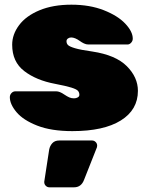

<svg xmlns="http://www.w3.org/2000/svg" viewBox="-20 -550 630 820"><path d="M32 -359Q32 -403 61.5 -442.5Q91 -482 148.5 -506Q206 -530 285 -530Q363 -530 423 -506.5Q483 -483 515 -449Q547 -415 547 -385Q547 -375 540 -367.5Q533 -360 525 -360H357Q348 -360 338.5 -364.5Q329 -369 321 -375Q300 -390 284 -390Q276 -390 270 -385.5Q264 -381 264 -374Q264 -364 270.5 -357.5Q277 -351 300.5 -344Q324 -337 374 -330Q474 -315 521.5 -267.5Q569 -220 569 -162Q569 -81 496 -35.5Q423 10 289 10Q199 10 139 -13.5Q79 -37 50.5 -71Q22 -105 22 -135Q22 -145 29 -152.5Q36 -160 46 -160H220Q235 -160 255 -146Q267 -138 276 -134Q285 -130 296 -130Q305 -130 312 -134Q319 -138 319 -145Q319 -155 313 -162Q307 -169 284.5 -176Q262 -183 215 -192Q135 -207 83.5 -246.5Q32 -286 32 -359ZM233 50H373Q382 50 388.5 56.5Q395 63 395 72Q395 76 394 79L339 218Q327 250 296 250H191Q182 250 175.5 243.5Q169 237 169 228V226L190 89Q193 73 203.5 61.5Q214 50 233 50Z"/></svg>

Font: Rubik
Style: Regular
Weight: 900
Designer: Hubert & Fischer
Foundry: Hubert & Fischer
Version: Version 1.100